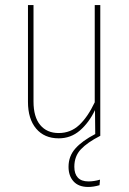

<svg xmlns="http://www.w3.org/2000/svg" viewBox="-20 -539 513 762"><path d="M275 123Q275 151 289 166Q303 181 331 181Q353 181 377 174L375 196Q351 203 330 203Q292 203 272 181Q252 159 252 123Q252 81 279 50.5Q306 20 358 -7L357 -102Q333 -52 297 -21Q261 10 213 10Q156 10 123.5 -28.5Q91 -67 91 -135V-519H113V-136Q113 -75 139.5 -43Q166 -11 213 -11Q260 -11 294 -42.5Q328 -74 356 -133V-519H378V0Q327 26 301 53.5Q275 81 275 123Z"/></svg>

Font: Fira Sans Extra Condensed Thin
Style: Regular
Weight: 250
Width: 1
Designer: Carrois Corporate & Edenspiekermann AG
Foundry: Carrois Corporate GbR & Edenspiekermann AG
Version: Version 4.203